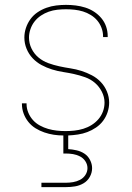

<svg xmlns="http://www.w3.org/2000/svg" viewBox="-20 -548 540 788"><path d="M150 220V202H250Q265 202 280 199.5Q295 197 308.5 190Q322 183 330.5 170Q339 157 339 142Q339 127 330.5 114Q322 101 308.5 94Q295 87 280 84.5Q265 82 250 82H240V8Q220 8 200.5 5Q181 2 162 -4.5Q143 -11 126 -21.5Q109 -32 96.5 -47.5Q84 -63 77 -82Q70 -101 70 -121V-124H89V-121Q89 -103 96 -86Q103 -69 115 -55.5Q127 -42 143.5 -33Q160 -24 177.5 -19Q195 -14 213 -12Q231 -10 249 -10Q267 -10 285.5 -12Q304 -14 322 -19.5Q340 -25 356 -35Q372 -45 384 -59Q396 -73 402.5 -90.5Q409 -108 409 -127Q409 -150 398 -171.5Q387 -193 369.5 -208Q352 -223 329.5 -231Q307 -239 284.5 -244Q262 -249 239 -252.5Q216 -256 193.5 -263Q171 -270 150.5 -281Q130 -292 114 -309Q98 -326 89 -348Q80 -370 80 -394Q80 -414 86.5 -433.5Q93 -453 105 -469.5Q117 -486 134 -497.5Q151 -509 170.5 -516Q190 -523 210.5 -525.5Q231 -528 251 -528Q271 -528 291 -525.5Q311 -523 330 -517Q349 -511 366 -500Q383 -489 396 -473.5Q409 -458 415.5 -439Q422 -420 422 -400V-396H403V-399Q403 -417 396.5 -434Q390 -451 379 -464Q368 -477 352.5 -486.5Q337 -496 320.5 -501Q304 -506 286.5 -508Q269 -510 251 -510Q233 -510 215 -508Q197 -506 180 -500Q163 -494 148 -484Q133 -474 122 -460Q111 -446 105 -428.5Q99 -411 99 -394Q99 -370 109.5 -348.5Q120 -327 138 -312Q156 -297 178 -289Q200 -281 223 -276Q246 -271 269 -267.5Q292 -264 314 -257Q336 -250 357 -239Q378 -228 394 -211Q410 -194 419 -172Q428 -150 428 -127Q428 -107 421.5 -87.5Q415 -68 403 -52Q391 -36 374 -24.5Q357 -13 338.5 -6Q320 1 300 4Q280 7 260 8V64Q277 65 294.5 69Q312 73 326.5 82.5Q341 92 349.5 108.5Q358 125 358 142Q358 161 348.5 178Q339 195 322.5 204.5Q306 214 287.5 217Q269 220 250 220Z"/></svg>

Font: Iosevka Curly Thin
Style: Regular
Weight: 100
Monospace: yes
Designer: Belleve Invis
Foundry: Belleve Invis
Version: Version 22.1.2; ttfautohint (v1.8.4)